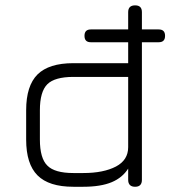

<svg xmlns="http://www.w3.org/2000/svg" viewBox="-20 -714 651 734"><path d="M298.5 0C298.5 0 260.5 0 260.5 0C198 0 152.5 -14.5 123.5 -43.5C94.5 -72.5 80 -118 80 -180.5C80 -180.5 80 -180.5 80 -180.5C80 -180.5 80 -292.5 80 -292.5C80 -355 94.5 -400.5 123.5 -429.5C152.5 -458 198 -472.5 260.5 -472.5C260.5 -472.5 260.5 -472.5 260.5 -472.5C260.5 -472.5 470 -472.5 470 -472.5C470 -472.5 470 -667.5 470 -667.5C470 -685 479 -693.5 496.5 -693.5C496.5 -693.5 496.5 -693.5 496.5 -693.5C514 -693.5 522.5 -685 522.5 -667.5C522.5 -667.5 522.5 -667.5 522.5 -667.5C522.5 -667.5 522.5 -26.5 522.5 -26.5C522.5 -9 514 0 496.5 0C496.5 0 496.5 0 496.5 0C479 0 470 -9 470 -26.5C470 -26.5 470 -26.5 470 -26.5C470 -26.5 470 -69.5 470 -69.5C455.5 -46.5 434.5 -29 407 -17.5C379.5 -6 343 0 298.5 0C298.5 0 298.5 0 298.5 0ZM260.5 -52.5C260.5 -52.5 260.5 -52.5 260.5 -52.5C260.5 -52.5 298.5 -52.5 298.5 -52.5C350.5 -52.5 392 -61 423.5 -77.5C454.5 -94 470 -118.5 470 -151.5C470 -151.5 470 -151.5 470 -151.5C470 -151.5 470 -420 470 -420C470 -420 260.5 -420 260.5 -420C213 -420 179.5 -410.5 161 -392C142 -373 132.5 -340 132.5 -292.5C132.5 -292.5 132.5 -292.5 132.5 -292.5C132.5 -292.5 132.5 -180.5 132.5 -180.5C132.5 -133 142 -99.5 161 -81C179.5 -62 213 -52.5 260.5 -52.5ZM586.5 -552.5C586.5 -552.5 327.5 -552.5 327.5 -552.5C311 -552.5 303 -560.5 303 -577C303 -577 303 -577 303 -577C303 -593.5 311 -601.5 327.5 -601.5C327.5 -601.5 327.5 -601.5 327.5 -601.5C327.5 -601.5 586.5 -601.5 586.5 -601.5C603 -601.5 611 -593.5 611 -577C611 -577 611 -577 611 -577C611 -560.5 603 -552.5 586.5 -552.5C586.5 -552.5 586.5 -552.5 586.5 -552.5Z"/></svg>

Font: Jura-Fortis-Regular
Style: Regular
Weight: 500
Designer: Daniel Johnson, Alexei Vanyashin, Mirko Velimirovic
Foundry: Daniel Johnson
Version: ""